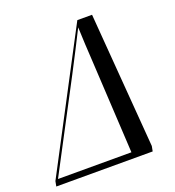

<svg xmlns="http://www.w3.org/2000/svg" viewBox="-177 -816 836 919"><g transform="rotate(-20 240.5 -357.0)"><path d="M-47 0H444L449 -26L395 -714H320L-42 -26ZM-27 -31 208 -477C242 -542 282 -620 312 -680C314 -625 317 -563 321 -501L347 -31Z"/></g></svg>

Font: Noto Serif Display ExtraCondensed Medium
Style: Italic
Weight: 500
Width: 2
Italic angle: -12°
Designer: Monotype Design Team
Foundry: Monotype Imaging Inc.
Version: Version 2.009